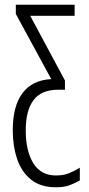

<svg xmlns="http://www.w3.org/2000/svg" viewBox="-20 -552 376 813"><path d="M216 241Q152 241 111.5 208.5Q71 176 52.5 121Q34 66 34 0Q34 -103 75.5 -158Q117 -213 197 -217L47 -493V-532H296V-485H108L255 -211V-172H226Q155 -172 122 -128Q89 -84 89 0Q89 87 121 139Q153 191 217 191Q249 191 273.5 181Q298 171 318 158V212Q301 222 277 231.5Q253 241 216 241Z"/></svg>

Font: Noto Sans ExtraCondensed Light
Style: Regular
Weight: 300
Width: 2
Designer: Monotype Design Team
Foundry: Monotype Imaging Inc.
Version: Version 2.013; ttfautohint (v1.8.4.7-5d5b)